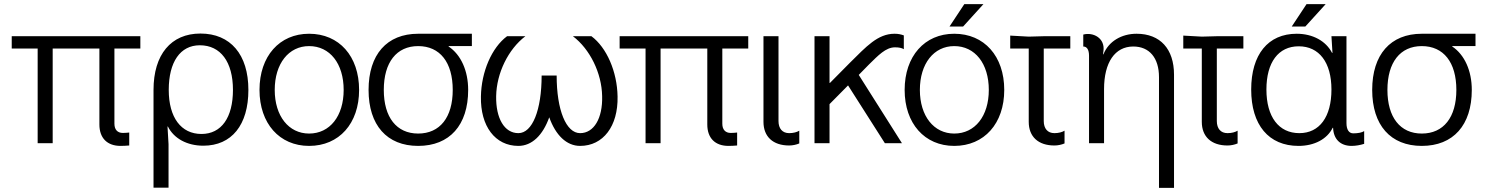

<svg xmlns="http://www.w3.org/2000/svg" viewBox="-20 -696 7215 933"><path d="M662 -520H37V-460H163V0H236V-460H463V-91C463 -25 501 13 566 13C579 13 595 12 608 11V-52C599 -51 588 -50 577 -50C551 -50 536 -66 536 -95V-460H662Z M954 -533C811 -533 726 -431 726 -259V216H799V5L794 -81H796C825 -23 889 12 968 12C1106 12 1187 -89 1187 -259C1187 -431 1100 -533 954 -533ZM800 -259C800 -395 856 -476 951 -476C1052 -476 1112 -395 1112 -259C1112 -125 1056 -45 959 -45C860 -45 800 -125 800 -259Z M1482 -532C1338 -532 1241 -423 1241 -259C1241 -96 1338 13 1482 13C1628 13 1725 -96 1725 -259C1725 -423 1628 -532 1482 -532ZM1315 -259C1315 -387 1383 -472 1482 -472C1583 -472 1650 -387 1650 -259C1650 -132 1583 -47 1482 -47C1383 -47 1315 -132 1315 -259Z M2012 -532C1860 -532 1771 -431 1771 -259C1771 -88 1860 13 2012 13C2165 13 2255 -88 2255 -259C2255 -352 2220 -430 2160 -470V-472H2273V-532ZM1845 -259C1845 -393 1907 -472 2012 -472C2118 -472 2180 -393 2180 -259C2180 -126 2118 -47 2012 -47C1907 -47 1845 -126 1845 -259Z M2499 13C2565 13 2618 -39 2649 -126C2680 -39 2733 13 2799 13C2911 13 2984 -83 2981 -227C2979 -348 2928 -465 2854 -520H2764C2847 -457 2904 -341 2906 -229C2909 -121 2866 -49 2799 -49C2731 -49 2685 -161 2685 -329H2612C2612 -161 2567 -49 2499 -49C2431 -49 2389 -121 2391 -229C2393 -341 2450 -457 2533 -520H2444C2370 -465 2319 -348 2317 -227C2314 -83 2386 13 2499 13Z M3616 -520H2991V-460H3117V0H3190V-460H3417V-91C3417 -25 3455 13 3520 13C3533 13 3549 12 3562 11V-52C3553 -51 3542 -50 3531 -50C3505 -50 3490 -66 3490 -95V-460H3616Z M3690 -104C3690 -32 3736 11 3815 11C3832 11 3850 7 3864 1V-61C3853 -54 3835 -49 3815 -49C3782 -49 3763 -71 3763 -108V-520H3690Z M3938 -520V0H4011V-190L4101 -281L4280 0H4363L4153 -332L4203 -383C4247 -426 4284 -466 4329 -466C4349 -466 4362 -463 4372 -457V-524C4358 -529 4345 -532 4327 -532C4245 -532 4189 -469 4110 -391L4013 -293H4011V-520Z M4617 -532C4473 -532 4376 -423 4376 -259C4376 -96 4473 13 4617 13C4763 13 4860 -96 4860 -259C4860 -423 4763 -532 4617 -532ZM4450 -259C4450 -387 4518 -472 4617 -472C4718 -472 4785 -387 4785 -259C4785 -132 4718 -47 4617 -47C4518 -47 4450 -132 4450 -259ZM4594 -567H4660L4759 -676H4666Z M4979 -104C4979 -32 5025 11 5104 11C5121 11 5139 7 5153 1V-61C5142 -54 5124 -49 5104 -49C5071 -49 5052 -71 5052 -108V-460H5181V-520H5052L4979 -518L4889 -523V-460H4979Z M5345 0V-263C5345 -393 5398 -470 5487 -470C5565 -470 5612 -415 5612 -321V217H5685V-333C5685 -458 5618 -532 5503 -532C5430 -532 5367 -495 5342 -432H5340L5342 -447C5351 -511 5292 -541 5244 -528V-470C5262 -470 5272 -454 5272 -425V0Z M5820 -104C5820 -32 5866 11 5945 11C5962 11 5980 7 5994 1V-61C5983 -54 5965 -49 5945 -49C5912 -49 5893 -71 5893 -108V-460H6022V-520H5893L5820 -518L5730 -523V-460H5820Z M6290 13C6367 13 6429 -20 6456 -75H6458C6460 -20 6493 13 6548 13C6568 13 6590 9 6609 3V-59C6599 -52 6579 -48 6556 -48C6535 -48 6523 -66 6523 -98V-520H6450L6455 -439H6453C6423 -497 6359 -532 6281 -532C6142 -532 6060 -431 6060 -261C6060 -89 6145 13 6290 13ZM6134 -261C6134 -393 6192 -471 6291 -471C6390 -471 6450 -393 6450 -261C6450 -128 6392 -49 6294 -49C6194 -49 6134 -128 6134 -261ZM6257 -567H6323L6422 -676H6329Z M6889 -532C6737 -532 6648 -431 6648 -259C6648 -88 6737 13 6889 13C7042 13 7132 -88 7132 -259C7132 -352 7097 -430 7037 -470V-472H7150V-532ZM6722 -259C6722 -393 6784 -472 6889 -472C6995 -472 7057 -393 7057 -259C7057 -126 6995 -47 6889 -47C6784 -47 6722 -126 6722 -259Z"/></svg>

Font: Non Bureau Light
Style: Regular
Weight: 300
Designer: Jona Saucedo
Foundry: Non Foundry
Version: Version 1.000;FEAKit 1.0